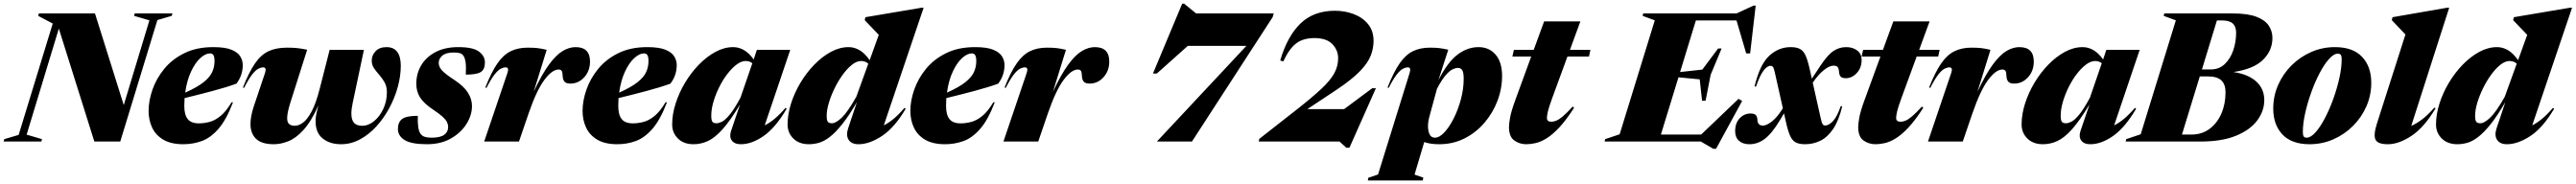

<svg xmlns="http://www.w3.org/2000/svg" viewBox="-72 -790 14360 1027"><path d="M162 -13.5 158.5 0H-52L-48 -13.5L32 -37L222 -658.5L141 -701.5L145 -715H457.5L618 -203.5L761 -676.5L675.5 -701.5L679 -715H889.5L885.5 -701.5L805.5 -678L598.5 0H454L256 -630.5L76.5 -38.5Z M1227 -219Q1190 -121.5 1146 -71Q1102 -20.5 1053 -2.8Q1004 15 950 15Q882 15 839.2 -10Q796.5 -35 776.5 -77.2Q756.5 -119.5 756.5 -171Q756.5 -227.5 778 -289.5Q799.5 -351.5 843.5 -405.5Q887.5 -459.5 955.8 -493.2Q1024 -527 1117.5 -527Q1183.5 -527 1219 -512.2Q1254.5 -497.5 1268 -474.5Q1281.5 -451.5 1281.5 -427.5Q1281.5 -369 1246 -323Q1191 -303 1112.2 -282Q1033.5 -261 957 -242.5Q955.5 -221 955.5 -198.5Q955.5 -149.5 974.5 -125.5Q993.5 -101.5 1037 -101.5Q1067 -101.5 1097.2 -109.8Q1127.5 -118 1158.2 -143.2Q1189 -168.5 1219 -219ZM1099.5 -492Q1073.5 -492 1044.8 -465.8Q1016 -439.5 993 -390.2Q970 -341 960.5 -273Q1027.5 -303 1062.8 -331Q1098 -359 1111 -387.8Q1124 -416.5 1124 -448.5Q1124 -473.5 1117.5 -482.8Q1111 -492 1099.5 -492Z M1766 -512H1957L1894.5 -216Q1887 -181 1887 -156.5Q1887 -120 1902.2 -104Q1917.5 -88 1946.5 -88Q1982 -88 2013.8 -114Q2045.5 -140 2065.2 -182.8Q2085 -225.5 2085 -275.5Q2085 -307.5 2072.2 -330.2Q2059.5 -353 2042.8 -371.8Q2026 -390.5 2013.2 -409.2Q2000.5 -428 2000.5 -452Q2000.5 -481.5 2022 -504.2Q2043.5 -527 2083 -527Q2123 -527 2142.8 -500.2Q2162.5 -473.5 2162.5 -423Q2162.5 -366 2145.8 -304.8Q2129 -243.5 2098.2 -186.5Q2067.5 -129.5 2026 -84Q1984.5 -38.5 1934.5 -11.8Q1884.5 15 1829.5 15Q1767.5 15 1727.5 -16.8Q1687.5 -48.5 1687.5 -113Q1687.5 -140.5 1696.5 -175L1703.5 -202Q1663 -112 1620.5 -65.2Q1578 -18.5 1535.8 -1.8Q1493.5 15 1455 15Q1387 15 1355.8 -15Q1324.5 -45 1324.5 -98Q1324.5 -141 1343.5 -198L1405.5 -382.5Q1416 -414 1395.5 -414Q1383.5 -414 1368.5 -406.5Q1353.5 -399 1334.2 -374.8Q1315 -350.5 1288.5 -299L1282.5 -302Q1316.5 -388 1349.8 -436.2Q1383 -484.5 1425.2 -504.2Q1467.5 -524 1527.5 -524Q1559.5 -524 1582.5 -521.8Q1605.5 -519.5 1640.5 -512.5L1546.5 -216Q1529 -160.5 1529 -131Q1529 -106.5 1540.5 -97.2Q1552 -88 1572 -88Q1593 -88 1617 -105.2Q1641 -122.5 1665.2 -167.5Q1689.5 -212.5 1711 -296.5Z M2257.5 -143.5Q2254.5 -69 2272.5 -43.5Q2281.5 -31 2296.5 -26.2Q2311.5 -21.5 2333.5 -21.5Q2382.5 -21.5 2404.5 -37.5Q2426.5 -53.5 2426.5 -81Q2426.5 -95 2420.2 -108.2Q2414 -121.5 2396.2 -138Q2378.5 -154.5 2343 -178Q2290 -213.5 2269.5 -246.8Q2249 -280 2249 -322.5Q2249 -379 2276.2 -425.2Q2303.5 -471.5 2356 -499.2Q2408.5 -527 2483 -527Q2565 -527 2598.2 -502.2Q2631.5 -477.5 2631.5 -442Q2631.5 -403 2609 -388.2Q2586.5 -373.5 2525 -373.5Q2527 -419.5 2524 -441.5Q2521 -463.5 2513.5 -476Q2506 -489 2492.5 -493Q2479 -497 2459 -497Q2415 -497 2394.5 -480Q2374 -463 2374 -439Q2374 -417.5 2391.5 -397.8Q2409 -378 2461.5 -343.5Q2514 -309 2536.8 -272.8Q2559.5 -236.5 2559.5 -198.5Q2559.5 -147.5 2529 -98.5Q2498.5 -49.5 2442.2 -17.2Q2386 15 2308 15Q2222 15 2184.2 -8.2Q2146.5 -31.5 2146.5 -70Q2146.5 -108 2169.8 -125.8Q2193 -143.5 2257.5 -143.5Z M2757 -382.5Q2768 -414 2747 -414Q2735 -414 2720 -406.5Q2705 -399 2685.8 -374.8Q2666.5 -350.5 2640 -299L2634 -302Q2668 -388.5 2701.8 -436.8Q2735.5 -485 2776 -504.5Q2816.5 -524 2869.5 -524Q2903.5 -524 2924.5 -521.5Q2945.5 -519 2976 -512L2903.5 -278Q2949.5 -376.5 2989.5 -430.5Q3029.5 -484.5 3065.8 -505.8Q3102 -527 3137 -527Q3217.5 -527 3217.5 -446.5Q3217.5 -394.5 3185.5 -359Q3153.5 -323.5 3108 -323.5Q3085 -323.5 3075.5 -334Q3066 -344.5 3065 -366Q3064.5 -387.5 3059.2 -394.8Q3054 -402 3042 -402Q3006.5 -402 2963 -344Q2919.5 -286 2875 -156.5L2821.5 0H2627.5Z M3646.5 -219Q3609.5 -121.5 3565.5 -71Q3521.5 -20.5 3472.5 -2.8Q3423.5 15 3369.5 15Q3301.5 15 3258.8 -10Q3216 -35 3196 -77.2Q3176 -119.5 3176 -171Q3176 -227.5 3197.5 -289.5Q3219 -351.5 3263 -405.5Q3307 -459.5 3375.2 -493.2Q3443.5 -527 3537 -527Q3603 -527 3638.5 -512.2Q3674 -497.5 3687.5 -474.5Q3701 -451.5 3701 -427.5Q3701 -369 3665.5 -323Q3610.5 -303 3531.8 -282Q3453 -261 3376.5 -242.5Q3375 -221 3375 -198.5Q3375 -149.5 3394 -125.5Q3413 -101.5 3456.5 -101.5Q3486.5 -101.5 3516.8 -109.8Q3547 -118 3577.8 -143.2Q3608.5 -168.5 3638.5 -219ZM3519 -492Q3493 -492 3464.2 -465.8Q3435.5 -439.5 3412.5 -390.2Q3389.5 -341 3380 -273Q3447 -303 3482.2 -331Q3517.5 -359 3530.5 -387.8Q3543.5 -416.5 3543.5 -448.5Q3543.5 -473.5 3537 -482.8Q3530.5 -492 3519 -492Z M4004 -59.5 4054 -207Q3999.5 -116.5 3956.5 -68.5Q3913.5 -20.5 3874.8 -2.8Q3836 15 3794.5 15Q3740 15 3707.8 -16.8Q3675.5 -48.5 3675.5 -95.5Q3675.5 -152 3694.8 -212.2Q3714 -272.5 3747.5 -328.5Q3781 -384.5 3824.5 -429.2Q3868 -474 3917 -500.5Q3966 -527 4016 -527Q4046.5 -527 4075.2 -510.8Q4104 -494.5 4130 -458L4148 -512H4334L4191.5 -90.5Q4245 -115.5 4307.5 -188L4314 -183Q4252 -77.5 4185.8 -31.2Q4119.5 15 4058.5 15Q4023 15 4008 -6Q3993 -27 4004 -59.5ZM3893.5 -144Q3893.5 -119.5 3899.5 -110.8Q3905.5 -102 3923 -102Q3935.5 -102 3953.2 -110.8Q3971 -119.5 3996.2 -149.8Q4021.5 -180 4056.5 -245L4122.5 -437Q4107.5 -449.5 4085.5 -449.5Q4061 -449.5 4034.5 -429.5Q4008 -409.5 3982.8 -376.5Q3957.5 -343.5 3937.5 -303Q3917.5 -262.5 3905.5 -221.2Q3893.5 -180 3893.5 -144Z M4977.5 -183Q4915.5 -77.5 4845.5 -31.2Q4775.5 15 4714.5 15Q4675.5 15 4659.5 -9.5Q4643.5 -34 4656.5 -73.5L4705.5 -220Q4660.5 -143 4623.2 -96.5Q4586 -50 4554.5 -25.8Q4523 -1.5 4494.5 6.8Q4466 15 4438 15Q4383.5 15 4351.2 -16.8Q4319 -48.5 4319 -95.5Q4319 -152 4338.2 -212.2Q4357.5 -272.5 4391 -328.5Q4424.5 -384.5 4468 -429.2Q4511.5 -474 4560.5 -500.5Q4609.5 -527 4659.5 -527Q4691 -527 4720.5 -509.8Q4750 -492.5 4776.5 -454L4827.5 -595.5L4749 -677.5L4753 -694L5066.5 -747H5077.5L4855.5 -90.5Q4879.5 -102 4907.8 -124.8Q4936 -147.5 4971 -188ZM4537 -144Q4537 -119.5 4543 -110.8Q4549 -102 4566.5 -102Q4588 -102 4621 -133.2Q4654 -164.5 4702.5 -250.5L4769 -434.5Q4753 -449.5 4729 -449.5Q4704 -449.5 4677.2 -428Q4650.5 -406.5 4625.5 -371.8Q4600.5 -337 4580.5 -296Q4560.5 -255 4548.8 -215Q4537 -175 4537 -144Z M5474 -219Q5437 -121.5 5393 -71Q5349 -20.5 5300 -2.8Q5251 15 5197 15Q5129 15 5086.2 -10Q5043.5 -35 5023.5 -77.2Q5003.5 -119.5 5003.5 -171Q5003.5 -227.5 5025 -289.5Q5046.5 -351.5 5090.5 -405.5Q5134.5 -459.5 5202.8 -493.2Q5271 -527 5364.5 -527Q5430.5 -527 5466 -512.2Q5501.5 -497.5 5515 -474.5Q5528.5 -451.5 5528.5 -427.5Q5528.5 -369 5493 -323Q5438 -303 5359.2 -282Q5280.5 -261 5204 -242.5Q5202.5 -221 5202.5 -198.5Q5202.5 -149.5 5221.5 -125.5Q5240.5 -101.5 5284 -101.5Q5314 -101.5 5344.2 -109.8Q5374.5 -118 5405.2 -143.2Q5436 -168.5 5466 -219ZM5346.5 -492Q5320.5 -492 5291.8 -465.8Q5263 -439.5 5240 -390.2Q5217 -341 5207.5 -273Q5274.5 -303 5309.8 -331Q5345 -359 5358 -387.8Q5371 -416.5 5371 -448.5Q5371 -473.5 5364.5 -482.8Q5358 -492 5346.5 -492Z M5652 -382.5Q5663 -414 5642 -414Q5630 -414 5615 -406.5Q5600 -399 5580.8 -374.8Q5561.5 -350.5 5535 -299L5529 -302Q5563 -388.5 5596.8 -436.8Q5630.5 -485 5671 -504.5Q5711.5 -524 5764.5 -524Q5798.5 -524 5819.5 -521.5Q5840.5 -519 5871 -512L5798.5 -278Q5844.5 -376.5 5884.5 -430.5Q5924.5 -484.5 5960.8 -505.8Q5997 -527 6032 -527Q6112.5 -527 6112.5 -446.5Q6112.5 -394.5 6080.5 -359Q6048.5 -323.5 6003 -323.5Q5980 -323.5 5970.5 -334Q5961 -344.5 5960 -366Q5959.5 -387.5 5954.2 -394.8Q5949 -402 5937 -402Q5901.5 -402 5858 -344Q5814.5 -286 5770 -156.5L5716.5 0H5522.5Z M7023.5 -694.5 6573.5 0H6378L6877 -534H6550.5L6377.5 -379.5H6356L6519 -769.5H6530L6596.5 -715H7029.5Z M7082.5 -447 7065.5 -452.5Q7105.5 -588.5 7179 -659.2Q7252.5 -730 7370.5 -730Q7426.5 -730 7475.8 -711.2Q7525 -692.5 7555.5 -655.2Q7586 -618 7586 -561.5Q7586 -521.5 7570.8 -480.8Q7555.5 -440 7511 -393.5Q7466.5 -347 7379 -288.5L7217 -181H7422L7578.5 -297.5H7599L7451.5 34.5H7434L7396.5 0H6946L6948.5 -14.5L7157 -178Q7243.5 -246 7294 -293.2Q7344.5 -340.5 7366.5 -380.2Q7388.5 -420 7388.5 -464.5Q7388.5 -510.5 7356 -544Q7323.5 -577.5 7256.5 -577.5Q7194.5 -577.5 7155.5 -548.5Q7116.5 -519.5 7082.5 -447Z M7863.5 201.5 7860 217.5H7554L7557 202L7611 184L7787 -382.5Q7797 -414 7777 -414Q7765 -414 7750 -406.5Q7735 -399 7715.8 -374.8Q7696.5 -350.5 7670 -299L7664 -302Q7698 -388.5 7731.8 -436.8Q7765.5 -485 7806 -504.5Q7846.5 -524 7899.5 -524Q7932 -524 7952.5 -521.5Q7973 -519 8002.5 -512.5L7947.5 -342.5Q7999 -443.5 8054.2 -485.2Q8109.5 -527 8171 -527Q8230.5 -527 8266.5 -485Q8302.5 -443 8302.5 -366Q8302.5 -295 8276.8 -227.2Q8251 -159.5 8204.2 -104.8Q8157.5 -50 8093.2 -17.5Q8029 15 7952.5 15Q7903 15 7868.5 3L7814.5 184.5ZM7897 -138Q7889.5 -110.5 7889.5 -85Q7889.5 -59.5 7898.2 -40.5Q7907 -21.5 7928.5 -21.5Q7953 -21.5 7980.8 -51.2Q8008.5 -81 8033 -129.5Q8057.5 -178 8073 -236Q8088.5 -294 8088.5 -350.5Q8088.5 -383.5 8081 -397.2Q8073.5 -411 8056 -411Q8043 -411 8026 -402.8Q8009 -394.5 7987.5 -369.5Q7966 -344.5 7939.5 -294.5Z M8582 -242.5Q8563 -190.5 8557.8 -167.2Q8552.5 -144 8552.5 -132Q8552.5 -110.5 8577 -110.5Q8590.5 -110.5 8605.5 -116.8Q8620.5 -123 8642 -141.2Q8663.5 -159.5 8696 -195L8704 -188.5Q8660 -120 8622 -79.2Q8584 -38.5 8551.2 -18.2Q8518.5 2 8490.2 8.5Q8462 15 8437.5 15Q8400 15 8370.5 -6Q8341 -27 8341 -81.5Q8341 -99 8347.2 -134Q8353.5 -169 8375.5 -229.5L8465 -474.5H8360L8368.5 -512H8479L8537 -670.5H8739L8681 -512H8795L8787 -474.5H8667Z M9480 40.5 9410.5 0H8874L8877.5 -13.5L8958 -40.5L9154 -676.5L9086 -701.5L9089.5 -715H9610L9703.5 -758.5H9716.5L9685.5 -492H9663.5L9609.5 -676H9383L9295 -388L9419 -401.5L9507 -519.5H9526.5L9465.5 -373L9437 -227.5H9417.5L9404.5 -347L9286 -358.5L9188 -39H9412.5L9621 -238.5L9641 -226.5L9495.5 40.5Z M10199 -197Q10180 -117.5 10149 -71.2Q10118 -25 10078 -5Q10038 15 9991.5 15Q9959 15 9939.8 4.8Q9920.5 -5.5 9908.8 -31.2Q9897 -57 9886.5 -103L9874.5 -157.5L9850.5 -117.5Q9807 -45 9767.2 -15Q9727.5 15 9681.5 15Q9645 15 9623.5 -4Q9602 -23 9602 -58Q9602 -103 9627.2 -129.8Q9652.5 -156.5 9688 -156.5Q9708.5 -156.5 9717 -147.8Q9725.5 -139 9726 -121.5Q9727.5 -89 9756.5 -89Q9777 -89 9806 -111.5Q9835 -134 9862.5 -177L9868 -185.5L9823.5 -384Q9818 -409 9813.2 -415.8Q9808.5 -422.5 9799 -422.5Q9780 -422.5 9759.8 -395.5Q9739.5 -368.5 9718.5 -307H9710Q9739.5 -430 9791.8 -478.5Q9844 -527 9911.5 -527Q9944 -527 9963.2 -516.8Q9982.5 -506.5 9994.2 -481Q10006 -455.5 10016.5 -409L10029.5 -351L10077 -422.5Q10117 -483 10149.5 -505Q10182 -527 10221 -527Q10257.5 -527 10282.2 -508.5Q10307 -490 10307 -455Q10307 -411.5 10280.2 -382.5Q10253.5 -353.5 10219 -353.5Q10199 -353.5 10190.8 -361.8Q10182.5 -370 10181 -389.5Q10179.5 -409 10173 -416.2Q10166.5 -423.5 10150.5 -423.5Q10127.5 -423.5 10096.8 -399Q10066 -374.5 10034.5 -328.5L10079.5 -128Q10085 -103.5 10089.8 -96.5Q10094.5 -89.5 10104 -89.5Q10124.5 -89.5 10147.5 -114.2Q10170.5 -139 10190.5 -197Z M10529 -242.5Q10510 -190.5 10504.8 -167.2Q10499.5 -144 10499.5 -132Q10499.5 -110.5 10524 -110.5Q10537.5 -110.5 10552.5 -116.8Q10567.5 -123 10589 -141.2Q10610.5 -159.5 10643 -195L10651 -188.5Q10607 -120 10569 -79.2Q10531 -38.5 10498.2 -18.2Q10465.5 2 10437.2 8.5Q10409 15 10384.5 15Q10347 15 10317.5 -6Q10288 -27 10288 -81.5Q10288 -99 10294.2 -134Q10300.5 -169 10322.5 -229.5L10412 -474.5H10307L10315.5 -512H10426L10484 -670.5H10686L10628 -512H10742L10734 -474.5H10614Z M10806.5 -382.5Q10817.5 -414 10796.5 -414Q10784.5 -414 10769.5 -406.5Q10754.5 -399 10735.2 -374.8Q10716 -350.5 10689.5 -299L10683.5 -302Q10717.5 -388.5 10751.2 -436.8Q10785 -485 10825.5 -504.5Q10866 -524 10919 -524Q10953 -524 10974 -521.5Q10995 -519 11025.5 -512L10953 -278Q10999 -376.5 11039 -430.5Q11079 -484.5 11115.2 -505.8Q11151.5 -527 11186.5 -527Q11267 -527 11267 -446.5Q11267 -394.5 11235 -359Q11203 -323.5 11157.5 -323.5Q11134.5 -323.5 11125 -334Q11115.5 -344.5 11114.5 -366Q11114 -387.5 11108.8 -394.8Q11103.5 -402 11091.5 -402Q11056 -402 11012.5 -344Q10969 -286 10924.5 -156.5L10871 0H10677Z M11527.5 -59.5 11577.5 -207Q11523 -116.5 11480 -68.5Q11437 -20.5 11398.2 -2.8Q11359.5 15 11318 15Q11263.5 15 11231.2 -16.8Q11199 -48.5 11199 -95.5Q11199 -152 11218.2 -212.2Q11237.5 -272.5 11271 -328.5Q11304.5 -384.5 11348 -429.2Q11391.5 -474 11440.5 -500.5Q11489.5 -527 11539.5 -527Q11570 -527 11598.8 -510.8Q11627.5 -494.5 11653.5 -458L11671.5 -512H11857.5L11715 -90.5Q11768.5 -115.5 11831 -188L11837.5 -183Q11775.5 -77.5 11709.2 -31.2Q11643 15 11582 15Q11546.5 15 11531.5 -6Q11516.5 -27 11527.5 -59.5ZM11417 -144Q11417 -119.5 11423 -110.8Q11429 -102 11446.5 -102Q11459 -102 11476.8 -110.8Q11494.5 -119.5 11519.8 -149.8Q11545 -180 11580 -245L11646 -437Q11631 -449.5 11609 -449.5Q11584.5 -449.5 11558 -429.5Q11531.5 -409.5 11506.2 -376.5Q11481 -343.5 11461 -303Q11441 -262.5 11429 -221.2Q11417 -180 11417 -144Z M12059 -676.5 11991 -701.5 11994.5 -715H12375.5Q12459.5 -715 12508 -696.5Q12556.5 -678 12577 -646.8Q12597.5 -615.5 12597.5 -578Q12597.5 -508 12545 -456.2Q12492.5 -404.5 12380 -388Q12463 -375.5 12507.5 -334.8Q12552 -294 12552 -231.5Q12552 -170.5 12512.5 -117.5Q12473 -64.5 12394 -32.2Q12315 0 12196 0H11779L11782.5 -13.5L11863 -40.5ZM12316 -676H12288L12204.5 -402.5H12254Q12300 -402.5 12331.2 -432Q12362.5 -461.5 12378.8 -508.5Q12395 -555.5 12395 -607.5Q12395 -642 12376.2 -659Q12357.5 -676 12316 -676ZM12236.5 -363.5H12192.5L12093 -39H12146.5Q12204.5 -39 12247 -70.8Q12289.5 -102.5 12312.8 -156Q12336 -209.5 12336 -275.5Q12336 -318.5 12313 -341Q12290 -363.5 12236.5 -363.5Z M12946 -527Q13046 -527 13097.2 -472.8Q13148.5 -418.5 13148.5 -328Q13148.5 -258.5 13121.5 -196.8Q13094.5 -135 13046.8 -87.2Q12999 -39.5 12936.8 -12.2Q12874.5 15 12804.5 15Q12705 15 12653.5 -39.2Q12602 -93.5 12602 -184Q12602 -253.5 12629 -315.2Q12656 -377 12703.8 -424.8Q12751.5 -472.5 12813.8 -499.8Q12876 -527 12946 -527ZM12788 -21.5Q12811 -21.5 12837.8 -51.5Q12864.5 -81.5 12890.2 -130.8Q12916 -180 12937 -238.5Q12958 -297 12970.8 -354.8Q12983.5 -412.5 12983.5 -459Q12983.5 -478 12978.2 -484.2Q12973 -490.5 12962.5 -490.5Q12939.5 -490.5 12912.8 -460.5Q12886 -430.5 12860.2 -381.2Q12834.5 -332 12813.5 -273.5Q12792.5 -215 12779.8 -157.2Q12767 -99.5 12767 -53Q12767 -34.5 12772.2 -28Q12777.5 -21.5 12788 -21.5Z M13339 -597.5 13263 -677.5 13267 -694 13572 -747H13583L13371.5 -87.5Q13398 -98.5 13429.8 -122Q13461.5 -145.5 13500.5 -189.5L13507 -185.5Q13443.5 -78.5 13372.8 -31.8Q13302 15 13241 15Q13184 15 13172 -11Q13160 -37 13179.5 -98.5Z M14168 -183Q14106 -77.5 14036 -31.2Q13966 15 13905 15Q13866 15 13850 -9.5Q13834 -34 13847 -73.5L13896 -220Q13851 -143 13813.8 -96.5Q13776.5 -50 13745 -25.8Q13713.5 -1.5 13685 6.8Q13656.5 15 13628.5 15Q13574 15 13541.8 -16.8Q13509.5 -48.5 13509.5 -95.5Q13509.5 -152 13528.8 -212.2Q13548 -272.5 13581.5 -328.5Q13615 -384.5 13658.5 -429.2Q13702 -474 13751 -500.5Q13800 -527 13850 -527Q13881.5 -527 13911 -509.8Q13940.5 -492.5 13967 -454L14018 -595.5L13939.5 -677.5L13943.5 -694L14257 -747H14268L14046 -90.5Q14070 -102 14098.2 -124.8Q14126.5 -147.5 14161.5 -188ZM13727.5 -144Q13727.5 -119.5 13733.5 -110.8Q13739.5 -102 13757 -102Q13778.5 -102 13811.5 -133.2Q13844.5 -164.5 13893 -250.5L13959.5 -434.5Q13943.5 -449.5 13919.5 -449.5Q13894.5 -449.5 13867.8 -428Q13841 -406.5 13816 -371.8Q13791 -337 13771 -296Q13751 -255 13739.2 -215Q13727.5 -175 13727.5 -144Z"/></svg>

Font: Newsreader 72pt ExtraBold
Style: Italic
Weight: 800
Italic angle: -17°
Designer: Hugues Gentile
Foundry: Production Type
Version: Version 1.003; ttfautohint (v1.8.3)